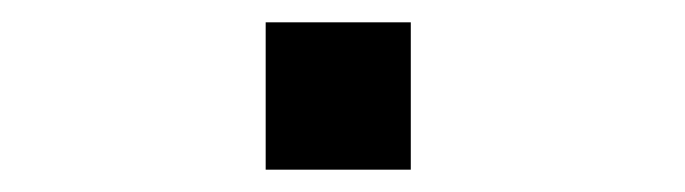

<svg xmlns="http://www.w3.org/2000/svg" viewBox="-20 -453 614 172"><path d="M218 -301H348V-433H218Z"/></svg>

Font: Bithumb Trading Sans Semibold
Style: Regular
Weight: 600
Designer: HamHyungwon
Foundry: Bithumb
Version: Version 1.100;Glyphs 3.1.2 (3151)